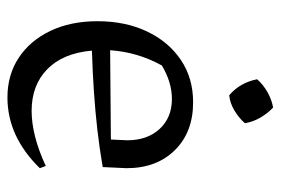

<svg xmlns="http://www.w3.org/2000/svg" viewBox="-139 -607 754 516"><g transform="rotate(90 238.0 -349.0)"><path d="M242 8Q181 8 135 -22.5Q89 -53 63 -107.5Q37 -162 37 -234Q37 -309 64.5 -367Q92 -425 141 -458Q190 -491 255 -491Q335 -491 383.5 -442Q432 -393 432 -312L429 -248Q376 -239 327.5 -233.5Q279 -228 228 -224.5Q177 -221 116 -219Q123 -141 166 -99Q209 -57 278 -57Q344 -57 426 -95L432 -79Q347 8 242 8ZM156 -407Q120 -342 115 -268L355 -270L357 -314Q357 -368 326.5 -401Q296 -434 246 -434Q201 -434 156 -407ZM269 -706Q285 -691 296.5 -671Q308 -651 311 -630Q297 -614 277 -602Q257 -590 236 -588Q202 -617 193 -663Q207 -679 227 -690.5Q247 -702 269 -706Z"/></g></svg>

Font: Piazzolla
Style: Regular
Weight: 400
Designer: Juan Pablo del Peral
Foundry: Huerta Tipografica
Version: Version 1.330